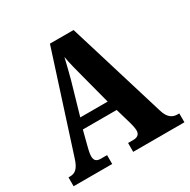

<svg xmlns="http://www.w3.org/2000/svg" viewBox="-160 -863 1001 1013"><g transform="rotate(-30 340.0 -357.0)"><path d="M5 0H240V-54H201C173 -54 164 -68 164 -91C164 -109 172 -138 176 -154L197 -235H403L431 -139C434 -128 440 -105 440 -89C440 -63 422 -54 401 -54H368V0H680V-54H670C637 -54 614 -71 600 -115L417 -714H273L84 -126C66 -67 44 -54 13 -54H5ZM217 -297 273 -491C284 -531 294 -573 304 -615C311 -572 323 -530 334 -487L384 -297Z"/></g></svg>

Font: Noto Serif Khmer Condensed ExtraBold
Style: Regular
Weight: 800
Width: 3
Designer: Danh Hong and the Monotype Design Team
Foundry: Monotype Imaging Inc.
Version: Version 2.004